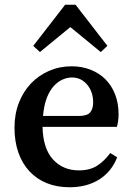

<svg xmlns="http://www.w3.org/2000/svg" viewBox="-20 -773 559 808"><path d="M311 -285Q347 -285 359.5 -300Q372 -315 372 -342Q372 -387 346.5 -417Q321 -447 283 -447Q264 -447 244 -438.5Q224 -430 206.5 -411Q189 -392 177 -361Q165 -330 161 -285ZM159 -239Q161 -148 203 -102Q245 -56 312 -56Q358 -56 388.5 -75.5Q419 -95 444 -129L473 -111Q450 -51 398 -18Q346 15 273 15Q220 15 177.5 -2Q135 -19 104.5 -51.5Q74 -84 57.5 -130.5Q41 -177 41 -236Q41 -293 59.5 -340.5Q78 -388 110.5 -422Q143 -456 187 -475Q231 -494 281 -494Q325 -494 361.5 -479.5Q398 -465 424 -439Q450 -413 464.5 -375.5Q479 -338 479 -292Q479 -277 477 -263.5Q475 -250 472 -239ZM404 -554 276 -659 148 -554 120 -580 254 -753H298L432 -580Z"/></svg>

Font: Source Serif Pro Semibold
Style: Regular
Weight: 600
Designer: Frank Grießhammer
Foundry: Adobe Systems Incorporated
Version: Version 1.014;PS Version 1.0;hotconv 1.0.73;makeotf.lib2.5.5